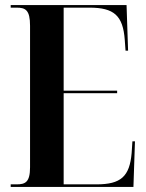

<svg xmlns="http://www.w3.org/2000/svg" viewBox="-20 -734 575 754"><path d="M22 0H504L510 -179H500L497 -133C489 -41 455 -10 359 -10H230V-368H440V-378H230V-704H331C428 -704 463 -673 470 -577L473 -535H483L477 -714H22V-704H45C80 -704 98 -695 98 -633V-77C98 -18 79 -10 45 -10H22Z"/></svg>

Font: Noto Serif Display ExtraCondensed
Style: Bold
Weight: 700
Width: 2
Designer: Monotype Design Team
Foundry: Monotype Imaging Inc.
Version: Version 2.009